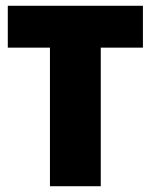

<svg xmlns="http://www.w3.org/2000/svg" viewBox="-20 -645 523 665"><path d="M329 -480V0H153V-480H7V-625H475V-480Z"/></svg>

Font: Changa ExtraLight
Style: Bold
Weight: 700
Version: Version 3.002; ttfautohint (v1.8.2)